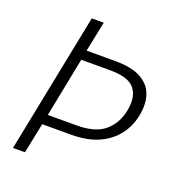

<svg xmlns="http://www.w3.org/2000/svg" viewBox="-128 -802 826 904"><g transform="rotate(20 285.0 -350.0)"><path d="M283 -202Q377 -202 424 -242.5Q471 -283 484 -350Q498 -420 467 -460Q436 -500 343 -500H198L139 -202ZM546 -350Q535 -292 501 -247.5Q467 -203 410.5 -177.5Q354 -152 273 -152H129L98 0H38L178 -700H238L207 -549H352Q433 -549 479.5 -523.5Q526 -498 541.5 -453Q557 -408 546 -350Z"/></g></svg>

Font: Albert Sans Light
Style: Italic
Weight: 300
Italic angle: -11.25°
Designer: Andreas Rasmussen
Foundry: a.Foundry
Version: Version 1.025